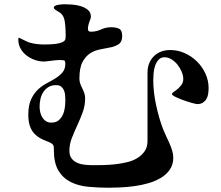

<svg xmlns="http://www.w3.org/2000/svg" viewBox="-20 -822 1040 902"><path d="M69 -645Q82 -639 93.5 -633Q105 -627 119 -622Q136 -617 153.5 -615Q171 -613 188 -613Q195 -613 211 -613.5Q227 -614 243 -616Q259 -618 272 -623.5Q285 -629 287 -638Q289 -647 288.5 -657.5Q288 -668 288 -678Q288 -697 284 -722.5Q280 -748 264 -761Q261 -763 256 -766Q251 -769 246 -772Q241 -775 237 -778.5Q233 -782 233 -786Q233 -792 239.5 -795Q246 -798 254.5 -799.5Q263 -801 271 -801.5Q279 -802 283 -802Q298 -802 319 -800.5Q340 -799 359.5 -793Q379 -787 393 -775.5Q407 -764 407 -743Q407 -738 402.5 -726.5Q398 -715 395 -703Q392 -691 393.5 -682Q395 -673 407 -673Q432 -673 454.5 -683.5Q477 -694 502 -694Q525 -694 539.5 -687Q554 -680 554 -653Q554 -626 539 -615.5Q524 -605 502 -600Q480 -595 453.5 -590.5Q427 -586 405 -572.5Q383 -559 368 -531.5Q353 -504 353 -452Q353 -440 357 -429Q361 -418 366.5 -407Q372 -396 376 -384.5Q380 -373 380 -361Q380 -326 368.5 -294.5Q357 -263 343 -233Q329 -203 317.5 -173.5Q306 -144 306 -114Q306 -91 316.5 -77.5Q327 -64 343 -57Q359 -50 378.5 -48Q398 -46 416 -46Q436 -46 463 -46.5Q490 -47 518.5 -50Q547 -53 575 -59.5Q603 -66 624.5 -79Q646 -92 659.5 -111.5Q673 -131 673 -160V-480Q673 -528 702.5 -557.5Q732 -587 780 -587Q815 -587 847.5 -572.5Q880 -558 905 -533.5Q930 -509 945 -476.5Q960 -444 960 -409Q960 -395 958 -381.5Q956 -368 950 -357.5Q944 -347 933.5 -340Q923 -333 907 -333Q901 -333 881.5 -338.5Q862 -344 841 -351.5Q820 -359 804 -367Q788 -375 788 -380Q788 -385 796.5 -390.5Q805 -396 814.5 -404Q824 -412 832.5 -423.5Q841 -435 841 -451Q841 -467 833.5 -485Q826 -503 814 -518Q802 -533 786 -543Q770 -553 753 -553Q735 -553 724.5 -541Q714 -529 708.5 -512.5Q703 -496 701.5 -477.5Q700 -459 700 -446Q700 -390 713.5 -327.5Q727 -265 747 -213Q753 -198 761 -181.5Q769 -165 776.5 -148Q784 -131 789 -114Q794 -97 794 -81Q794 -49 778 -25.5Q762 -2 736 13.5Q710 29 677.5 38.5Q645 48 611 52.5Q577 57 545.5 58.5Q514 60 491 60Q441 60 394.5 55.5Q348 51 312 33Q276 15 254.5 -20.5Q233 -56 233 -118Q233 -122 233 -126.5Q233 -131 232 -135Q230 -144 220 -149.5Q210 -155 196.5 -160Q183 -165 168.5 -173Q154 -181 141.5 -194Q129 -207 121 -228.5Q113 -250 113 -283Q113 -327 126 -355Q139 -383 158 -401Q177 -419 200 -431Q223 -443 242 -455Q261 -467 274 -482.5Q287 -498 287 -524Q287 -527 286 -530Q285 -533 285 -536Q279 -540 265.5 -540Q252 -540 237 -538.5Q222 -537 208 -535Q194 -533 186 -533Q165 -533 143.5 -540.5Q122 -548 104.5 -561.5Q87 -575 76.5 -594Q66 -613 66 -636Q66 -638 66.5 -641Q67 -644 69 -645ZM166 -321Q166 -308 169 -295Q172 -282 178.5 -271Q185 -260 195.5 -253Q206 -246 221 -246Q242 -246 254.5 -256Q267 -266 274.5 -281.5Q282 -297 284.5 -315.5Q287 -334 287 -350Q287 -362 286 -374.5Q285 -387 280.5 -397.5Q276 -408 267.5 -415Q259 -422 243 -422Q222 -422 207.5 -413Q193 -404 183.5 -389.5Q174 -375 170 -357Q166 -339 166 -321Z"/></svg>

Font: SoukouMincho
Style: Regular
Weight: 400
Designer: Dr. Ken Lunde (project architect, glyph set definition & overall production); Masataka HATTORI  (production & ideograph 
Foundry: Adobe Systems Incorporated
Version: Version 1.00